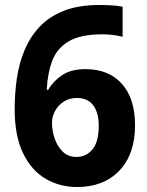

<svg xmlns="http://www.w3.org/2000/svg" viewBox="-20 -742 591 772"><path d="M290 10Q220 10 163 -23.5Q106 -57 72.5 -126.5Q39 -196 39 -303Q39 -365 47.5 -425Q56 -485 78 -538.5Q100 -592 138.5 -633.5Q177 -675 236.5 -698.5Q296 -722 381 -722Q401 -722 427.5 -720.5Q454 -719 473 -715V-594Q454 -599 433.5 -601.5Q413 -604 392 -604Q304 -604 256.5 -576Q209 -548 190 -497.5Q171 -447 168 -381H174Q194 -416 230 -440Q266 -464 324 -464Q417 -464 470 -405Q523 -346 523 -238Q523 -122 460 -56Q397 10 290 10ZM287 -111Q327 -111 352 -141.5Q377 -172 377 -236Q377 -289 355 -318.5Q333 -348 289 -348Q259 -348 236.5 -333.5Q214 -319 201.5 -296Q189 -273 189 -249Q189 -216 200 -184.5Q211 -153 232.5 -132Q254 -111 287 -111Z"/></svg>

Font: Noto Sans Gurmukhi
Style: Bold
Weight: 700
Designer: Jelle Bosma - Monotype Design Team
Foundry: Monotype Imaging Inc.
Version: Version 2.004; ttfautohint (v1.8.4.7-5d5b)